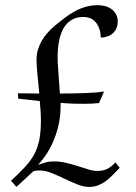

<svg xmlns="http://www.w3.org/2000/svg" viewBox="-20 -713 528 747"><path d="M49.8 -350.1Q69.8 -350.1 90.8 -349.6Q111.8 -349.1 132.8 -349.1Q128.9 -389.6 125.5 -425.3Q122.1 -460.9 122.1 -481.9Q122.1 -502 127.7 -520.3Q133.3 -538.6 143.1 -555.4Q152.8 -572.3 166.5 -587.2Q180.2 -602.1 195.8 -615.2Q215.8 -631.3 234.6 -645.5Q253.4 -659.7 273.2 -670.2Q293 -680.7 314.5 -686.8Q335.9 -692.9 360.8 -692.9Q374.5 -692.9 388.2 -689.5Q401.9 -686 412.8 -678.2Q423.8 -670.4 430.9 -658.4Q438 -646.5 438 -629.9Q438 -614.7 432.9 -603Q427.7 -591.3 418.7 -583.3Q409.7 -575.2 397.7 -571Q385.7 -566.9 372.1 -566.9Q371.1 -591.8 364 -607.4Q356.9 -623 347.2 -631.8Q337.4 -640.6 325.9 -643.8Q314.5 -647 304.2 -647Q277.8 -647 258.8 -635.7Q239.7 -624.5 227.8 -604Q215.8 -583.5 210 -554.2Q204.1 -524.9 204.1 -488.8Q204.1 -479 204.6 -468.8Q205.1 -458.5 206.1 -448.2L212.9 -349.1Q241.2 -349.1 267.3 -349.6Q293.5 -350.1 315.9 -351.1Q338.4 -352.1 356 -353.5Q373.5 -355 384.8 -356.9L365.2 -312Q337.9 -309.1 306.2 -309.1Q284.7 -309.1 262 -309.8Q239.3 -310.5 215.8 -313V-299.8Q215.8 -266.6 209.5 -234.6Q203.1 -202.6 191.4 -173.1Q179.7 -143.6 163.6 -117.9Q147.5 -92.3 127.9 -71.8Q139.2 -75.2 154.1 -80.1Q168.9 -85 190.9 -85Q215.3 -85 238.8 -79.1Q262.2 -73.2 283.7 -66.4Q305.2 -59.6 324.2 -53.7Q343.3 -47.9 358.9 -47.9Q379.9 -47.9 395.8 -55.2Q411.6 -62.5 429.2 -81.1L445.8 -60.1Q430.7 -44.4 417.2 -30.8Q403.8 -17.1 389.9 -7.1Q376 2.9 360.6 8.5Q345.2 14.2 327.1 14.2Q305.2 14.2 280.5 4.2Q255.9 -5.9 230.7 -17.8Q205.6 -29.8 180.7 -39.8Q155.8 -49.8 133.8 -49.8Q127 -49.8 120.6 -49.1Q114.3 -48.3 108.9 -45.9L43.9 14.2L22.9 -9.8Q55.2 -39.6 77.4 -63.5Q99.6 -87.4 113.3 -113Q127 -138.7 133.1 -169.9Q139.2 -201.2 139.2 -246.1Q139.2 -253.4 138.7 -261Q138.2 -268.6 138.2 -276.9L134.8 -319.8L50.8 -329.1L49.8 -350.1Z"/></svg>

Font: Simonetta
Style: Regular
Weight: 400
Version: Version 1.004